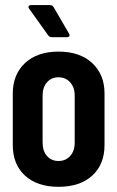

<svg xmlns="http://www.w3.org/2000/svg" viewBox="-20 -720 457 748"><path d="M249 -588.9Q251 -585 251 -583Q251 -575.2 240.2 -575.2H182.1Q172.4 -575.2 168 -582L94.2 -685.1Q90.8 -690.4 90.8 -691.9Q90.8 -700.2 102.1 -700.2H173.8Q184.6 -700.2 189 -691.9ZM208 7.8Q125 7.8 77.4 -35.9Q29.8 -79.6 29.8 -154.8V-356Q29.8 -429.7 77.6 -474.4Q125.5 -519 208 -519Q291 -519 339.1 -474.4Q387.2 -429.7 387.2 -356V-154.8Q387.2 -79.6 339.4 -35.9Q291.5 7.8 208 7.8ZM271 -164.1V-348.1Q271 -379.4 253.4 -399.2Q235.8 -418.9 208 -418.9Q180.2 -418.9 163.1 -399.4Q146 -379.9 146 -348.1V-164.1Q146 -131.8 163.1 -112.3Q180.2 -92.8 208 -92.8Q235.8 -92.8 253.4 -112.3Q271 -131.8 271 -164.1Z"/></svg>

Font: Barlow Condensed SemiBold
Style: Regular
Weight: 600
Width: 3
Designer: Jeremy Tribby
Foundry: Tribby Type
Version: Version 1.422;hotconv 1.0.109;makeotfexe 2.5.65596